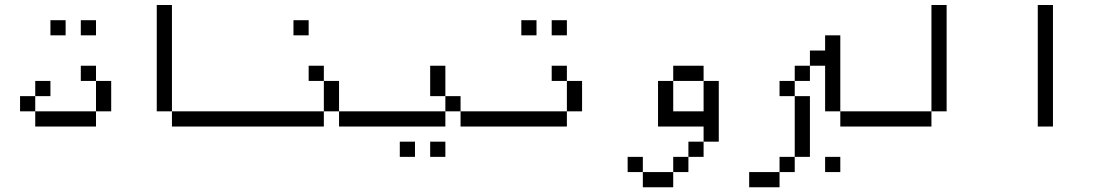

<svg xmlns="http://www.w3.org/2000/svg" viewBox="-20 -708 4540 790"><path d="M187.5 -312.5V-375H125V-312.5H62.5V-250H125V-187.5H375V-250H125V-312.5ZM250 -562.5V-625H187.5V-562.5ZM375 -562.5V-625H312.5V-562.5ZM375 -250H437.5Q437.5 -250 437.5 -375H375Q375 -375 375 -250ZM375 -375V-437.5H312.5V-375Z M1000 -187.5V-250H687.5V-187.5ZM687.5 -250V-687.5H625V-250Z M1500 -187.5V-250H1375V-187.5ZM1250 -562.5V-625H1187.5V-562.5ZM1312.5 -250H1000V-187.5H1312.5ZM1312.5 -250H1375Q1375 -250 1375 -375H1312.5Q1312.5 -375 1312.5 -250ZM1312.5 -375V-437.5H1250V-375Z M1687.5 -62.5V-125H1625V-62.5ZM1812.5 -62.5V-125H1750V-62.5ZM2000 -187.5V-250H1875V-187.5ZM1812.5 -250H1500V-187.5H1812.5ZM1812.5 -250H1875V-312.5H1812.5ZM1812.5 -312.5Q1812.5 -312.5 1812.5 -437.5H1750Q1750 -437.5 1750 -312.5Z M2187.5 -562.5V-625H2125V-562.5ZM2312.5 -562.5V-625H2250V-562.5ZM2312.5 -250H2000V-187.5H2312.5ZM2312.5 -250H2375Q2375 -250 2375 -375H2312.5Q2312.5 -375 2312.5 -250ZM2312.5 -375V-437.5H2250V-375Z M2625 0V62.5H2750V0ZM2625 0V-62.5H2562.5V0ZM2750 0H2812.5V-62.5H2750ZM2812.5 -62.5H2875V-125H2812.5ZM2875 -125H2937.5Q2937.5 -125 2937.5 -375H2875Q2875 -375 2875 -250H2750Q2750 -250 2750 -375H2687.5V-187.5H2875ZM2750 -375H2875V-437.5H2750Z M3437.5 0V-62.5H3375V0ZM3500 -187.5V-250H3437.5V-187.5ZM3187.5 0H3062.5V62.5H3187.5ZM3187.5 0H3250V-62.5H3187.5ZM3250 -62.5H3312.5Q3312.5 -62.5 3312.5 -312.5H3250Q3250 -312.5 3250 -62.5ZM3437.5 -250V-562.5H3375V-500H3312.5V-437.5H3250V-375H3187.5V-312.5H3250V-375H3312.5V-437.5H3375V-250Z M3812.5 -250H3500V-187.5H3812.5ZM3812.5 -250H3875V-687.5H3812.5Z M4250 -687.5Q4250 -687.5 4250 -187.5H4312.5Q4312.5 -187.5 4312.5 -687.5Z"/></svg>

Font: CalcUnifontExMono
Style: Regular
Weight: 500
Version: Version 15.0.06